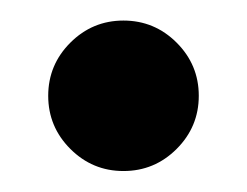

<svg xmlns="http://www.w3.org/2000/svg" viewBox="-20 -153 237 184"><path d="M47.4 -112.1Q68.6 -133.3 98.3 -133.3Q128.1 -133.3 149.3 -112.1Q170.5 -90.9 170.5 -61.2Q170.5 -31.5 149.3 -10.3Q128.1 10.9 98.3 10.9Q68.6 10.9 47.4 -10.3Q26.2 -31.5 26.2 -61.2Q26.2 -90.9 47.4 -112.1Z"/></svg>

Font: Wabroye
Style: Medium
Weight: 500
Designer: gluk
Foundry: gluk
Version: Version 0.14